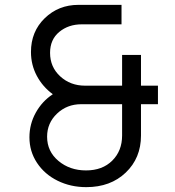

<svg xmlns="http://www.w3.org/2000/svg" viewBox="-20 -770 719 790"><path d="M629.9 -417.5V-341.3H560.1V-212.4Q560.1 -119.6 497.3 -59.8Q434.6 0 335 0Q270.5 0 217 -26.4Q163.6 -52.7 132.3 -99.9Q101.1 -147 101.1 -205.1Q101.1 -259.3 127.2 -306.4Q153.3 -353.5 197.3 -382.3Q155.3 -413.1 131.3 -458.3Q107.4 -503.4 107.4 -556.2Q107.4 -640.1 164.1 -695.1Q220.7 -750 302.7 -750H480V-669.9H316.4Q261.7 -669.9 223.9 -638.7Q186 -607.4 186 -552.7Q186 -494.1 227.8 -455.8Q269.5 -417.5 330.1 -417.5H482.4V-543.9H560.1V-417.5ZM334 -68.8Q401.4 -68.8 441.9 -109.1Q482.4 -149.4 482.4 -212.4V-341.3H314Q255.4 -341.3 214.6 -302.5Q173.8 -263.7 173.8 -207.5Q173.8 -147 220.5 -107.9Q267.1 -68.8 334 -68.8Z"/></svg>

Font: Now
Style: Regular
Weight: 400
Designer: Alfredo Marco Pradil
Foundry: Alfredo Marco Pradil
Version: Version 1.002;PS 001.002;hotconv 1.0.88;makeotf.lib2.5.64775